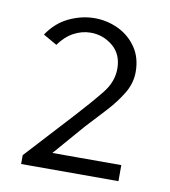

<svg xmlns="http://www.w3.org/2000/svg" viewBox="-61 -830 510 577"><g transform="rotate(10 194.0 -542.0)"><path d="M41 -307V-334L176 -481Q219 -528 247.5 -563.5Q276 -599 276 -639Q276 -683 246.5 -707.5Q217 -732 179 -732Q152 -732 127 -718.5Q102 -705 83 -678L41 -702Q67 -741 105.5 -759Q144 -777 183 -777Q221 -777 255 -761Q289 -745 310.5 -714Q332 -683 332 -639Q332 -605 313.5 -574Q295 -543 267 -512.5Q239 -482 210 -451L113 -339L105 -356H338V-307Z"/></g></svg>

Font: Yaldevi ExtraLight Light
Style: Regular
Weight: 300
Version: Version 1.100